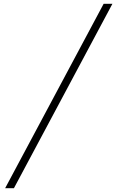

<svg xmlns="http://www.w3.org/2000/svg" viewBox="-20 -843 616 1006"><path d="M7 143H53L569 -823H523Z"/></svg>

Font: Iosevka Sparkle Extralight
Style: Italic
Weight: 200
Italic angle: -9°
Designer: Belleve Invis
Foundry: Belleve Invis
Version: Version 4.5.0; ttfautohint (v1.8.3)